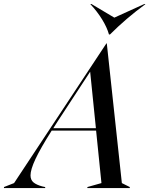

<svg xmlns="http://www.w3.org/2000/svg" viewBox="-102 -949 754 969"><path d="M435 -730H437L513 -25L553 -5V0H339V-5L410 -25L383 -290H159Q102 -200 77 -146.5Q52 -93 52 -64Q52 -41 67 -28.5Q82 -16 112 -8L126 -5V0H-82V-5L-31 -25ZM382 -302 353 -587 190 -338Q174 -314 167 -302ZM453 -775H448Q438 -811 413 -851.5Q388 -892 354 -928L359 -929L475 -860L627 -929L632 -928Q535 -857 453 -775Z"/></svg>

Font: Nyght Serif Italic
Style: Regular
Weight: 400
Italic angle: -16°
Designer: Maksym Kobuzan
Version: Version 0.410